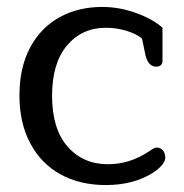

<svg xmlns="http://www.w3.org/2000/svg" viewBox="-20 -520 530 553"><path d="M36 -245Q36 -325 66.5 -382.5Q97 -440 151 -470Q205 -500 274 -500Q325 -500 373.5 -482Q422 -464 448 -440V-344Q448 -337 443.5 -332.5Q439 -328 430 -328Q407 -328 399 -361L389 -409Q372 -423 343.5 -431.5Q315 -440 285 -440Q216 -440 173 -389Q130 -338 130 -244Q130 -149 174.5 -98Q219 -47 291 -47Q354 -47 409 -84Q412 -86 419 -90.5Q426 -95 431 -95Q442 -95 449 -87Q456 -79 456 -66Q456 -46 420 -22Q364 13 285 13Q210 13 154 -18Q98 -49 67 -107.5Q36 -166 36 -245Z"/></svg>

Font: Maitree Medium
Style: Regular
Weight: 500
Designer: CadsonDemak Team
Foundry: CadsonDemak
Version: Version 1.010